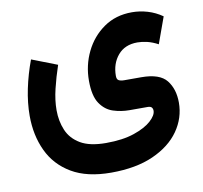

<svg xmlns="http://www.w3.org/2000/svg" viewBox="-75 -499 873 826"><g transform="rotate(-10 361.0 -86.0)"><path d="M346.2 246.1Q240.7 246.1 173.6 206.3Q106.4 166.5 74.5 98.1Q42.5 29.8 42.5 -55.2Q42.5 -111.8 55.2 -172.6Q67.9 -233.4 90.3 -293.5L201.2 -250.5Q184.1 -200.2 172.4 -151.4Q160.6 -102.5 160.6 -59.1Q160.6 -11.2 177.5 28.8Q194.3 68.8 234.9 92.8Q275.4 116.7 346.2 116.7Q419.4 116.7 469.5 99.6Q519.5 82.5 545.4 58.8Q571.3 35.2 571.3 15.1Q571.3 6.3 566.4 0.7Q561.5 -4.9 548.8 -4.9H469.7Q433.6 -4.9 399.2 -15.9Q364.7 -26.9 342.3 -60.1Q319.8 -93.3 319.8 -159.7Q319.8 -227.1 348.4 -285.9Q377 -344.7 429.2 -381.3Q481.4 -418 552.7 -418Q586.9 -418 620.8 -408Q654.8 -397.9 684.6 -377L643.1 -262.2Q618.2 -275.4 595.7 -280.8Q573.2 -286.1 553.2 -286.1Q498.5 -286.1 468 -250Q437.5 -213.9 437.5 -160.2Q437.5 -145 446 -140.4Q454.6 -135.7 470.2 -135.7H543.9Q624.5 -135.7 654.5 -97.7Q684.6 -59.6 684.6 -0.5Q684.6 66.4 645.3 122.6Q606 178.7 530.5 212.4Q455.1 246.1 346.2 246.1Z"/></g></svg>

Font: Vazirmatn UI
Style: Bold
Weight: 700
Designer: Saber Rastikerdar
Foundry: Saber Rastikerdar
Version: Version 33.003